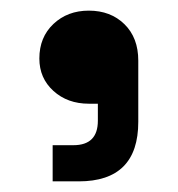

<svg xmlns="http://www.w3.org/2000/svg" viewBox="-20 -194 334 361"><path d="M128 147H79V79H118Q164 79 164 33V1H147Q107 1 80.5 -23Q54 -47 54 -84Q54 -124 80.5 -149Q107 -174 147 -174Q188 -174 214 -148.5Q240 -123 240 -80V35Q240 147 128 147Z"/></svg>

Font: Space Grotesk Variable Light
Style: Regular
Weight: 300
Designer: Florian Karsten
Foundry: Florian Karsten
Version: Version 2.000